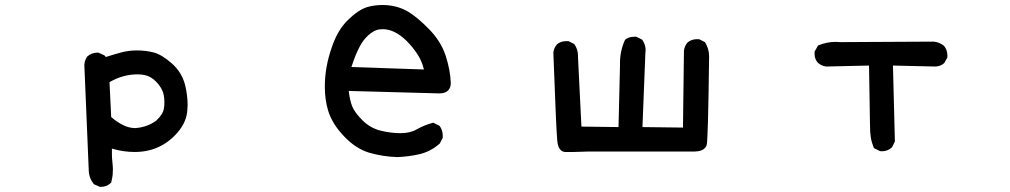

<svg xmlns="http://www.w3.org/2000/svg" viewBox="-20 -605 4040 768"><path d="M689.5 -74.2Q622.1 2.9 518.6 2.9Q472.7 2.9 427.7 -10.7Q427.7 -2 427.7 12.7Q427.7 27.3 429.7 44.9Q431.6 62.5 431.6 71.8Q431.6 81.1 430.7 93.3Q429.7 105.5 424.8 125Q415 134.8 404.8 138.7Q394.5 142.6 381.8 142.6H379.9L355.5 131.8Q335.9 107.4 335 76.2L317.4 -344.7V-345.7Q318.4 -364.3 329.1 -378.9Q345.7 -394.5 371.1 -394.5H373L397.5 -383.8L403.3 -377Q436.5 -387.7 465.8 -395.5Q495.1 -403.3 527.3 -403.3Q563.5 -403.3 595.2 -395Q627 -386.7 667 -351.6Q708 -315.4 720.7 -263.7Q730.5 -222.7 730.5 -183.6Q730.5 -174.8 729.5 -167Q727.5 -118.2 689.5 -74.2ZM530.3 -307.6Q471.7 -307.6 418 -276.4L424.8 -136.7Q476.6 -92.8 518.6 -92.8Q521.5 -92.8 523.4 -92.8Q569.3 -96.7 604.5 -122.1Q632.8 -148.4 635.7 -171.9Q637.7 -182.6 637.7 -195.8Q637.7 -209 634.8 -225.6Q628.9 -253.9 603.5 -279.3Q583 -299.8 558.6 -304.7Q544.9 -307.6 530.3 -307.6Z M1279.3 -258.8Q1279.3 -336.9 1307.6 -417Q1330.1 -484.4 1372.1 -525.4Q1414.1 -566.4 1450.2 -577.1Q1478.5 -585 1509.8 -585Q1565.4 -585 1610.4 -559.6Q1647.5 -538.1 1695.8 -488.8Q1744.1 -439.5 1762.7 -381.8Q1781.2 -325.2 1783.2 -272.5Q1783.2 -253.9 1772 -242.7Q1760.7 -231.4 1737.3 -231.4Q1737.3 -231.4 1375 -241.2Q1378.9 -205.1 1388.7 -179.7Q1398.4 -155.3 1429.7 -124Q1460.9 -92.8 1502 -82.5Q1543 -72.3 1582 -72.3Q1621.1 -72.3 1647.5 -87.9Q1676.8 -104.5 1712.9 -114.3L1738.3 -101.6Q1751 -84 1751 -62.5Q1751 -59.6 1751 -53.7L1739.3 -31.2Q1703.1 1 1658.2 11.7Q1615.2 21.5 1569.3 23.4Q1510.7 21.5 1457 5.9Q1402.3 -10.7 1355.5 -60.5Q1308.6 -109.4 1292 -164.1Q1279.3 -208 1279.3 -258.8ZM1510.7 -488.3Q1495.1 -488.3 1485.4 -484.4Q1463.9 -476.6 1442.4 -453.1Q1413.1 -421.9 1385.7 -336.9L1675.8 -327.1Q1667 -362.3 1649.4 -388.7Q1629.9 -418 1606.4 -441.4Q1558.6 -488.3 1510.7 -488.3Z M2767.6 -448.2Q2770.5 -448.2 2776.4 -448.2L2799.8 -436.5Q2816.4 -410.2 2816.4 -379.9Q2812.5 -43.9 2806.6 -24.4Q2797.9 0 2759.8 1H2336.9Q2260.7 3.9 2240.2 2.9Q2229.5 2 2222.7 -4.9Q2210.9 -16.6 2209 -43Q2205.1 -78.1 2193.4 -393.6Q2193.4 -393.6 2193.4 -394.5Q2195.3 -413.1 2208 -427.7Q2222.7 -440.4 2245.1 -440.4Q2248 -440.4 2253.9 -440.4L2277.3 -428.7Q2292 -407.2 2292 -381.8Q2292 -378.9 2292 -376L2305.7 -98.6L2454.1 -96.7L2460 -344.7Q2460 -349.6 2460 -353.5Q2460 -401.4 2479.5 -444.3L2480.5 -446.3Q2495.1 -458 2516.6 -458Q2519.5 -458 2525.4 -458L2548.8 -446.3Q2562.5 -426.8 2562.5 -404.3Q2562.5 -398.4 2561.5 -392.6L2549.8 -96.7L2711.9 -94.7L2715.8 -402.3Q2717.8 -420.9 2730.5 -435.5Q2746.1 -448.2 2767.6 -448.2Z M3456.1 -342.8 3285.2 -338.9Q3266.6 -340.8 3252 -353.5Q3238.3 -368.2 3238.3 -389.6Q3238.3 -392.6 3238.3 -398.4L3252 -422.9Q3286.1 -437.5 3323.2 -437.5Q3332 -437.5 3340.8 -436.5L3713.9 -438.5Q3735.4 -437.5 3755.9 -421.9Q3769.5 -405.3 3769.5 -383.8Q3769.5 -380.9 3769.5 -375L3756.8 -352.5Q3741.2 -338.9 3719.7 -338.9L3551.8 -342.8L3559.6 -39.1L3547.9 -15.6Q3530.3 0 3508.8 0Q3501 0 3499 -1L3475.6 -12.7Q3466.8 -34.2 3463.4 -54.2Q3460 -74.2 3460 -105.5Q3460 -136.7 3456.1 -342.8Z"/></svg>

Font: JasonHandwriting2
Style: SemiBold
Weight: 600
Version: Version 1.04.7